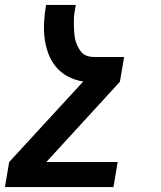

<svg xmlns="http://www.w3.org/2000/svg" viewBox="-31 -540 651 775"><path d="M427 215H-11L6 114L305 -211Q272 -216 243.5 -231Q215 -246 195 -270Q175 -294 164 -324Q153 -354 149 -386.5Q145 -419 147 -452.5Q149 -486 155 -520H275Q273 -507 270.5 -494Q268 -481 267.5 -468Q267 -455 267 -442Q267 -429 268 -416.5Q269 -404 270.5 -391.5Q272 -379 276.5 -367.5Q281 -356 286.5 -345.5Q292 -335 300.5 -326.5Q309 -318 321.5 -314Q334 -310 347 -310H470L453 -210L156 114H444Z"/></svg>

Font: Iosevka Extended
Style: Bold Italic
Weight: 700
Width: 7
Italic angle: -9°
Monospace: yes
Designer: Belleve Invis
Foundry: Belleve Invis
Version: Version 32.5.0; ttfautohint (v1.8.4)